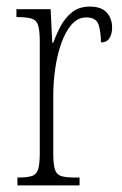

<svg xmlns="http://www.w3.org/2000/svg" viewBox="-20 -564 372 584"><path d="M33 0V-24H35Q62 -24 76.5 -28.5Q91 -33 96 -49Q101 -65 101 -100V-437Q101 -471 96 -487Q91 -503 76 -507.5Q61 -512 33 -512H30V-536H134L139 -434H142Q151 -459 164.5 -484.5Q178 -510 199.5 -527Q221 -544 253 -544Q288 -544 304.5 -526Q321 -508 321 -480Q321 -461 313 -448Q305 -435 287 -435Q287 -466 280 -488.5Q273 -511 242 -511Q217 -511 198 -489.5Q179 -468 166.5 -432.5Q154 -397 148 -355.5Q142 -314 142 -274V-99Q142 -64 147 -48.5Q152 -33 166 -28.5Q180 -24 209 -24H222V0Z"/></svg>

Font: Noto Serif Bengali ExtraCondensed ExtraLight
Style: Regular
Weight: 200
Width: 2
Designer: Juan Bruce, Universal Thirst, Indian Type Foundry and the Monotype Design Team.
Foundry: Monotype Imaging Inc.
Version: Version 2.003; ttfautohint (v1.8.4.7-5d5b)